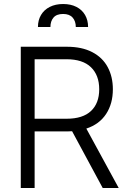

<svg xmlns="http://www.w3.org/2000/svg" viewBox="-20 -941 640 961"><path d="M84 -707H315.4Q389.6 -707 441.4 -680.2Q493.2 -653.3 519 -605.2Q544.9 -557.1 544.9 -494.1Q544.9 -421.9 511 -370.4Q477.1 -318.8 412.1 -297.4L574.2 0H494.1L340.8 -284.2L316.4 -283.2H153.3V0H84ZM313.5 -346.7Q394.5 -346.7 435.5 -385.5Q476.6 -424.3 476.6 -494.1Q476.6 -564.5 435.3 -604.5Q394 -644.5 312.5 -644.5H153.3V-346.7ZM295.9 -920.9Q334.5 -920.9 362.5 -906.5Q390.6 -892.1 405.8 -866Q420.9 -839.8 420.9 -805.7H359.4Q359.4 -835 343.5 -853Q327.6 -871.1 295.9 -871.1Q263.2 -871.1 247.8 -853Q232.4 -835 232.4 -805.7H169.9Q169.9 -839.8 185.3 -866Q200.7 -892.1 229.2 -906.5Q257.8 -920.9 295.9 -920.9Z"/></svg>

Font: Pretendard GOV Light
Style: Regular
Weight: 300
Designer: Base glyphs from Inter by Rasmus Andersson; Hangeul glyphs from Noto Sans CJK(Source Han Sans) by Jang Soo-young and Kan
Foundry: Kil Hyung-jin
Version: Version 1.309